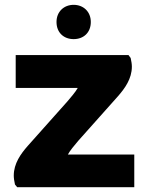

<svg xmlns="http://www.w3.org/2000/svg" viewBox="-20 -775 610 795"><path d="M285 -613C325 -613 356 -639 356 -684C356 -727 325 -755 285 -755C245 -755 214 -727 214 -684C214 -639 245 -613 285 -613ZM261 -135C270 -152 288 -173 304 -192L468 -376C497 -409 526 -449 526 -499C526 -510 524 -521 521 -535L512 -547H45V-411H302C292 -393 274 -373 259 -355L95 -171C66 -138 37 -98 37 -48C37 -37 39 -25 42 -11L51 0H536V-135Z"/></svg>

Font: Kufam Arabic Latin Roman Bold
Style: Regular
Weight: 700
Designer: Wael Morcos & Artur Schmal
Version: Version 1.200;PS 001.200;hotconv 1.0.88;makeotf.lib2.5.64775